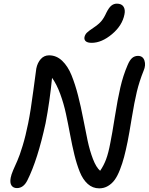

<svg xmlns="http://www.w3.org/2000/svg" viewBox="-20 -1010 806 1041"><path d="M477.1 -777.8Q455.1 -777.8 445.3 -786.1Q435.5 -794.4 438 -809.1Q441.4 -823.2 451.2 -832.8Q460.9 -842.3 485.8 -858.9Q515.1 -878.4 529.5 -895.5Q543.9 -912.6 557.1 -941.9Q570.8 -969.2 584 -979.7Q597.2 -990.2 613.8 -990.2Q639.2 -990.2 649.7 -973.9Q660.2 -957.5 654.8 -932.1Q643.1 -871.6 587.2 -824.7Q531.2 -777.8 477.1 -777.8ZM71.8 9.8Q51.8 9.8 42.2 -4.6Q32.7 -19 38.1 -46.9Q41 -63 51.5 -87.6Q62 -112.3 74 -138.4Q85.9 -164.6 102.5 -219Q119.1 -273.4 132.8 -341.8Q146.5 -409.2 160.9 -519.8Q175.3 -630.4 176.8 -638.2Q183.1 -669.9 201.2 -689.9Q219.2 -710 246.1 -710Q286.1 -710 317.1 -680.4Q348.1 -650.9 367.9 -601.8Q387.7 -552.7 403.1 -492.7Q418.5 -432.6 430.7 -368.7Q442.9 -304.7 454.8 -248.5Q466.8 -192.4 484.1 -147.5Q501.5 -102.5 522.9 -84Q542.5 -112.3 555.2 -146.2Q567.9 -180.2 578.1 -234.9Q587.9 -282.7 602.8 -377.2Q617.7 -471.7 632.6 -536.1Q647.5 -600.6 671.9 -657.2Q683.1 -684.1 696.5 -695.6Q710 -707 728 -707Q754.9 -707 763.2 -681.6Q771.5 -656.2 758.8 -627Q735.4 -568.8 721.9 -512.7Q708.5 -456.5 694.3 -369.9Q680.2 -283.2 671.9 -242.2Q662.1 -193.8 652.8 -158.9Q643.6 -124 630.4 -90.1Q617.2 -56.2 602.1 -35.2Q586.9 -14.2 565.4 -1.5Q543.9 11.2 518.1 11.2Q482.4 11.2 455.8 -12.7Q429.2 -36.6 412.6 -77.9Q396 -119.1 383.5 -170.2Q371.1 -221.2 360.1 -280.3Q349.1 -339.4 337.4 -393.8Q325.7 -448.2 306.4 -501Q287.1 -553.7 262.2 -587.9Q250 -460.9 227.1 -341.8Q184.1 -143.6 128.9 -33.2Q107.9 9.8 71.8 9.8Z"/></svg>

Font: Shantell Sans Normal
Style: Italic
Weight: 400
Italic angle: -11.31°
Designer: Stephen Nixon, Anya Danilova, Shantell Martin
Foundry: Arrow Type
Version: Version 1.006;[559af2be0]